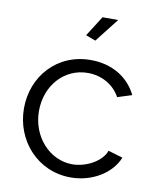

<svg xmlns="http://www.w3.org/2000/svg" viewBox="-83 -795 715 870"><g transform="rotate(10 274.5 -360.0)"><path d="M390 -730H318L259 -637L304 -620ZM39 -262C39 -114 149 10 301 10C401 10 488 -45 517 -119L450 -139C434 -91 365 -50 298 -50C194 -50 108 -144 108 -262C108 -381 190 -470 297 -470C361 -470 417 -438 446 -385L512 -406C475 -482 399 -530 300 -530C145 -530 39 -410 39 -262Z"/></g></svg>

Font: Raleway Reg
Style: Regular
Weight: 400
Designer: Matt McInerney, Pablo Impallari, Rodrigo Fuenzalida
Foundry: Matt McInerney, Pablo Impallari, Rodrigo Fuenzalida
Version: Version 3.00 July 28, 2015